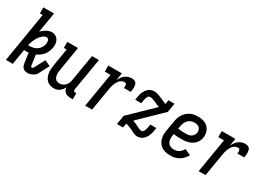

<svg xmlns="http://www.w3.org/2000/svg" viewBox="-12 -1463 3024 2198"><g transform="rotate(30 1500.0 -363.5)"><path d="M329 7Q312 7 296 1.5Q280 -4 268.5 -15.5Q257 -27 251.5 -42.5Q246 -58 244 -75L226 -203Q218 -201 209.5 -200.5Q201 -200 193 -200Q186 -200 179.5 -200.5Q173 -201 166 -202L133 0H42L150 -655H113V-735H254L210 -471Q224 -485 239.5 -497Q255 -509 272 -518Q289 -527 307 -532.5Q325 -538 344 -538Q370 -538 391.5 -525.5Q413 -513 425.5 -492.5Q438 -472 441.5 -446.5Q445 -421 441 -395Q436 -369 426 -342.5Q416 -316 398.5 -293.5Q381 -271 358 -253.5Q335 -236 309 -225L328 -85Q329 -80 332.5 -75.5Q336 -71 342 -71Q349 -71 355 -76Q361 -81 364 -87L436 -223L512 -188L440 -51Q432 -37 418.5 -26Q405 -15 390.5 -8Q376 -1 360.5 3Q345 7 329 7ZM198 -272Q224 -272 249.5 -279Q275 -286 296.5 -301.5Q318 -317 332 -340.5Q346 -364 350 -389Q352 -400 351.5 -411.5Q351 -423 348 -433Q345 -443 337.5 -450.5Q330 -458 318 -458Q304 -458 289.5 -451Q275 -444 263 -433.5Q251 -423 241 -411Q231 -399 223 -385.5Q215 -372 208 -358.5Q201 -345 195.5 -330.5Q190 -316 186 -302Q182 -288 178 -273Q183 -272 188 -272Q193 -272 198 -272Z M677 8Q650 8 625.5 -0.5Q601 -9 584 -26.5Q567 -44 557 -67Q547 -90 543 -115.5Q539 -141 541 -167.5Q543 -194 547 -221L585 -450H548V-530H689L636 -207Q633 -192 632 -176.5Q631 -161 632.5 -146.5Q634 -132 639 -118Q644 -104 653 -93Q662 -82 676 -77Q690 -72 706 -72Q726 -72 746.5 -80.5Q767 -89 782 -105Q797 -121 805 -141Q813 -161 816 -182L874 -530H965L893 -99Q892 -93 893 -88Q894 -83 897 -79Q900 -75 905 -73.5Q910 -72 916 -72H931V8H902Q883 8 864.5 4Q846 0 831.5 -10.5Q817 -21 808.5 -38Q800 -55 800 -74Q791 -56 778 -40.5Q765 -25 749 -13Q733 -1 714 3.5Q695 8 677 8Z M1090 0 1165 -450H1090V-530H1269L1253 -432Q1263 -453 1277 -472.5Q1291 -492 1309 -507Q1327 -522 1349 -530Q1371 -538 1394 -538Q1410 -538 1425.5 -534.5Q1441 -531 1451.5 -519.5Q1462 -508 1465.5 -493Q1469 -478 1469.5 -461.5Q1470 -445 1467.5 -429Q1465 -413 1463 -397H1372Q1373 -404 1374 -410.5Q1375 -417 1375 -424Q1375 -431 1373.5 -438Q1372 -445 1368 -450Q1364 -455 1357.5 -456.5Q1351 -458 1344 -458Q1327 -458 1311 -450Q1295 -442 1283 -428.5Q1271 -415 1262.5 -399.5Q1254 -384 1248 -368Q1242 -352 1238 -335Q1234 -318 1231 -301L1181 0Z M1779 8Q1764 8 1750.5 3.5Q1737 -1 1724 -7Q1711 -13 1698.5 -19.5Q1686 -26 1673 -32Q1660 -38 1647 -42.5Q1634 -47 1620 -52L1600 -58L1590 0H1510L1530 -119L1828 -408Q1810 -415 1792.5 -422.5Q1775 -430 1757.5 -438Q1740 -446 1721.5 -452Q1703 -458 1683 -458Q1672 -458 1663.5 -449Q1655 -440 1650.5 -429.5Q1646 -419 1643 -408.5Q1640 -398 1639 -387L1632 -345H1552L1559 -387Q1561 -405 1566 -422.5Q1571 -440 1579.5 -457Q1588 -474 1599.5 -489.5Q1611 -505 1626.5 -516.5Q1642 -528 1660 -533Q1678 -538 1696 -538Q1720 -538 1742.5 -530.5Q1765 -523 1786 -514Q1807 -505 1828 -496Q1849 -487 1870 -478L1876 -476L1885 -530H1965L1945 -411L1652 -126Q1664 -122 1675.5 -117.5Q1687 -113 1698.5 -108Q1710 -103 1721 -97Q1732 -91 1743 -85.5Q1754 -80 1766.5 -76Q1779 -72 1792 -72Q1803 -72 1811.5 -81Q1820 -90 1824.5 -100.5Q1829 -111 1832 -121.5Q1835 -132 1837 -143L1844 -185H1924L1917 -143Q1914 -125 1909 -107.5Q1904 -90 1896 -73Q1888 -56 1876 -40.5Q1864 -25 1848.5 -13.5Q1833 -2 1815 3Q1797 8 1779 8Z M2219 8Q2197 8 2175 5Q2153 2 2133 -5.5Q2113 -13 2096 -25.5Q2079 -38 2066.5 -54.5Q2054 -71 2046.5 -90.5Q2039 -110 2035.5 -132Q2032 -154 2033.5 -176Q2035 -198 2039 -221L2061 -351Q2065 -376 2073 -400.5Q2081 -425 2095.5 -447.5Q2110 -470 2130 -488Q2150 -506 2174 -518Q2198 -530 2223.5 -534Q2249 -538 2274 -538Q2299 -538 2323.5 -533.5Q2348 -529 2369 -519Q2390 -509 2407 -492Q2424 -475 2433.5 -453Q2443 -431 2446 -406.5Q2449 -382 2445 -357Q2441 -334 2430 -312.5Q2419 -291 2402 -274Q2385 -257 2363.5 -245.5Q2342 -234 2319 -228Q2296 -222 2273.5 -220.5Q2251 -219 2228 -219Q2203 -219 2178.5 -220Q2154 -221 2131 -225L2128 -207Q2124 -183 2125 -157.5Q2126 -132 2138 -112Q2150 -92 2172 -82Q2194 -72 2219 -72Q2236 -72 2253 -76Q2270 -80 2285.5 -90Q2301 -100 2313 -114Q2325 -128 2333 -144L2413 -108Q2399 -82 2378 -59Q2357 -36 2331 -20.5Q2305 -5 2276.5 1.5Q2248 8 2219 8ZM2247 -298Q2264 -298 2281.5 -300.5Q2299 -303 2315 -312.5Q2331 -322 2342 -337.5Q2353 -353 2356 -370Q2359 -388 2354.5 -406Q2350 -424 2338 -436Q2326 -448 2308.5 -453Q2291 -458 2273 -458Q2250 -458 2227 -449.5Q2204 -441 2187.5 -423Q2171 -405 2162 -382.5Q2153 -360 2149 -337L2144 -305Q2169 -300 2195 -299Q2221 -298 2247 -298Z M2590 0 2665 -450H2590V-530H2769L2753 -432Q2763 -453 2777 -472.5Q2791 -492 2809 -507Q2827 -522 2849 -530Q2871 -538 2894 -538Q2910 -538 2925.5 -534.5Q2941 -531 2951.5 -519.5Q2962 -508 2965.5 -493Q2969 -478 2969.5 -461.5Q2970 -445 2967.5 -429Q2965 -413 2963 -397H2872Q2873 -404 2874 -410.5Q2875 -417 2875 -424Q2875 -431 2873.5 -438Q2872 -445 2868 -450Q2864 -455 2857.5 -456.5Q2851 -458 2844 -458Q2827 -458 2811 -450Q2795 -442 2783 -428.5Q2771 -415 2762.5 -399.5Q2754 -384 2748 -368Q2742 -352 2738 -335Q2734 -318 2731 -301L2681 0Z"/></g></svg>

Font: Iosevka Slab Medium
Style: Italic
Weight: 500
Italic angle: -9°
Monospace: yes
Designer: Belleve Invis
Foundry: Belleve Invis
Version: Version 11.1.0; ttfautohint (v1.8.3)